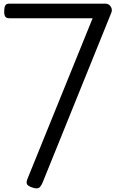

<svg xmlns="http://www.w3.org/2000/svg" viewBox="-20 -1018 653 1053"><path d="M156 10Q133 2 128 -8Q123 -18 131 -38L488 -918H30Q17 -918 10 -925.5Q3 -933 3 -955Q3 -976 8.5 -987Q14 -998 30 -998H558Q577 -998 587.5 -981.5Q598 -965 590 -947L217 -25Q207 1 196 10.5Q185 20 156 10Z"/></svg>

Font: Playwrite NG Modern
Style: Regular
Weight: 400
Designer: Veronika Burian, José Scaglione
Foundry: TypeTogether
Version: Version 1.002